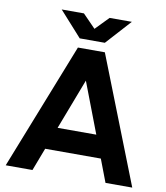

<svg xmlns="http://www.w3.org/2000/svg" viewBox="-95 -968 906 1046"><g transform="rotate(10 358.0 -444.5)"><path d="M512 -126H204L156 0H8L284 -700H433L708 0H560ZM465 -250 358 -530 251 -250ZM161 -889H284L355 -816L426 -889H549L424 -751H285Z"/></g></svg>

Font: Oak Sans
Style: Bold
Weight: 700
Designer: Erik Kennedy, Walven
Foundry: Erik Kennedy, Walven
Version: Version 1.000